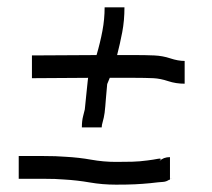

<svg xmlns="http://www.w3.org/2000/svg" viewBox="-20 -510 578 523"><path d="M257 -163H203Q203 -181 206.5 -194Q210 -207 211 -212Q213 -229 215 -251.5Q217 -274 219 -290Q220 -295 220 -298Q182 -298 143.5 -297.5Q105 -297 67 -297V-359Q111 -359 155 -359.5Q199 -360 243 -360Q253 -394 259 -426Q265 -458 265 -490H319Q319 -454 313 -422.5Q307 -391 299 -360Q324 -360 349.5 -360Q375 -360 400 -359Q423 -358 444 -351Q465 -344 483 -344V-282Q459 -282 438 -289Q417 -296 398 -297Q374 -298 347.5 -298Q321 -298 289 -298Q284 -298 279 -298Q276 -291 274.5 -287Q273 -283 272 -281Q270 -263 268.5 -241.5Q267 -220 265 -203Q263 -189 260 -179Q257 -169 257 -163ZM389 -11Q368 -9 348 -8Q328 -7 296 -7Q259 -7 224.5 -13Q190 -19 155 -21Q133 -23 97.5 -23Q62 -23 31 -23V-85Q62 -85 98 -85Q134 -85 158 -83Q195 -81 228.5 -75Q262 -69 296 -69Q320 -69 340 -69.5Q360 -70 382 -73Q398 -75 410.5 -77.5Q423 -80 414 -71Q425 -82 443 -82V-22Q434 -15 424 -14.5Q414 -14 389 -11ZM443 -20Q441 -20 441 -20Q441 -20 443 -22Q444 -23 446 -24L453 -31Q449 -27 446 -24Q447 -25 447.5 -25.5Q448 -26 443 -22Z"/></svg>

Font: Syne
Style: Italic
Weight: 400
Italic angle: -9°
Designer: Lucas Descroix
Foundry: Bonjour Monde
Version: Version 2.000; ttfautohint (v1.8.3)